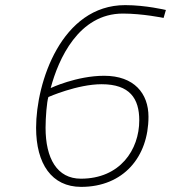

<svg xmlns="http://www.w3.org/2000/svg" viewBox="-20 -722 668 750"><path d="M377 -393C487 -393 524 -337 524 -252C524 -137 449 -24 296 -24C203 -24 158 -103 158 -223C158 -264 163 -325 169 -343C169 -343 282 -393 377 -393ZM628 -683C628 -683 549 -702 469 -702C220 -702 121 -400 121 -223C121 -82 182 8 297 8C462 8 560 -109 560 -266C560 -357 504 -426 387 -426C279 -426 178 -378 178 -378C208 -491 287 -669 460 -669C537 -669 619 -652 619 -652L628 -683Z"/></svg>

Font: RazerF5 Thin
Style: Italic
Weight: 250
Foundry: Razer Inc.
Version: Version 2